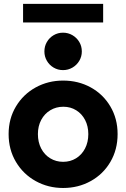

<svg xmlns="http://www.w3.org/2000/svg" viewBox="-20 -939 636 967"><path d="M23.4 -263.7Q23.4 -341.3 60.3 -402.8Q97.2 -464.4 159.9 -498.8Q222.7 -533.2 297.9 -533.2Q374.5 -533.2 437 -498.8Q499.5 -464.4 535.9 -402.8Q572.3 -341.3 572.3 -263.7Q572.3 -185.5 535.9 -123.5Q499.5 -61.5 436.8 -26.9Q374 7.8 297.9 7.8Q222.7 7.8 159.9 -26.9Q97.2 -61.5 60.3 -123.5Q23.4 -185.5 23.4 -263.7ZM424.8 -263.7Q424.8 -303.2 408.7 -334.5Q392.6 -365.7 364 -383.5Q335.4 -401.4 298.8 -401.4Q262.7 -401.4 233.4 -383.8Q204.1 -366.2 187.5 -335Q170.9 -303.7 170.9 -263.7Q170.9 -222.7 187.5 -190.9Q204.1 -159.2 233.2 -141.6Q262.2 -124 297.9 -124Q334 -124 362.8 -141.6Q391.6 -159.2 408.2 -190.9Q424.8 -222.7 424.8 -263.7ZM203.6 -679.7Q203.6 -706.1 216.1 -727.5Q228.5 -749 250 -761.7Q271.5 -774.4 297.4 -774.4Q323.2 -774.4 345 -761.7Q366.7 -749 379.4 -727.5Q392.1 -706.1 392.1 -679.7Q392.1 -654.3 379.4 -632.8Q366.7 -611.3 345 -598.6Q323.2 -585.9 297.4 -585.9Q271.5 -585.9 250 -598.6Q228.5 -611.3 216.1 -632.8Q203.6 -654.3 203.6 -679.7ZM96.2 -919.4H499.5V-825.7H96.2Z"/></svg>

Font: Reddit Sans Fudge ExtraBold
Style: Regular
Weight: 800
Designer: Stephen Hutchings
Foundry: Reddit
Version: Version 1.011